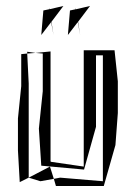

<svg xmlns="http://www.w3.org/2000/svg" viewBox="-20 -608 445 642"><path d="M123 -429V-303L110 -178L118 -54L261 -41L301 -184V-423H324V-2L181 -14L160 -10L167 14H327L366 -123L374 -230V-336L363 -440H260V-51L150 -67L149 -69V-436L99 -431ZM51 -427V-320L40 -212V-105L46 1L76 -14V-329L71 -429ZM76 -14 147 -51 160 -10 115 -2ZM71 -434V-435L99 -431L71 -429ZM125 -573 118 -491 151 -534 159 -491 152 -535 192 -588 145 -577V-580V-582L144 -577ZM214 -573 207 -491 240 -534 248 -491 241 -535 281 -588 234 -577V-580V-582L233 -577Z"/></svg>

Font: Quebrada
Style: Regular
Weight: 400
Designer: deFharo
Foundry: deFharo
Version: Version 1.034 2012